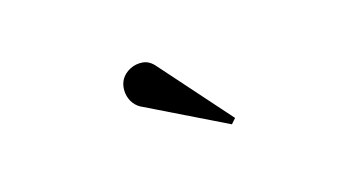

<svg xmlns="http://www.w3.org/2000/svg" viewBox="-33 -1062 566 306"><g transform="rotate(-15 250.0 -909.0)"><path d="M322 -843 188 -908.5Q180 -913 175.2 -921.2Q170.5 -929.5 170.2 -939.5Q170 -949.5 174.5 -957.5Q179.5 -966 189.2 -971Q199 -976 210.2 -975Q221.5 -974 230.5 -963L329.5 -851.5Z"/></g></svg>

Font: Bodoni Moda 18pt
Style: Regular
Weight: 400
Designer: Owen Earl
Foundry: indestructible type
Version: Version 2.005